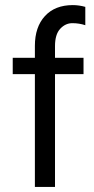

<svg xmlns="http://www.w3.org/2000/svg" viewBox="-20 -734 369 754"><path d="M308 -443H196V0H117V-443H30V-507H117V-554Q117 -628 156.5 -671Q196 -714 266 -714Q290 -714 315 -707V-635Q291 -643 264 -643Q237 -643 216.5 -621Q196 -599 196 -553V-507H308Z"/></svg>

Font: Hind Mysuru
Style: Regular
Weight: 400
Designer: Manushi Parikh, Hitesh Malaviya
Foundry: Indian Type Foundry
Version: Version 0.703;PS 1.0;hotconv 1.0.86;makeotf.lib2.5.63406